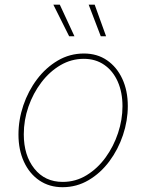

<svg xmlns="http://www.w3.org/2000/svg" viewBox="-20 -780 619 812"><path d="M244.6 11.7Q188.5 11.7 146.5 -16.8Q104.5 -45.4 81.3 -95.7Q58.1 -146 58.1 -210.9Q58.1 -273.4 78.6 -334.2Q99.1 -395 136.5 -444.6Q173.8 -494.1 224.4 -523.9Q274.9 -553.7 335 -553.7Q391.1 -553.7 432.6 -525.1Q474.1 -496.6 497.3 -446.5Q520.5 -396.5 520.5 -331.5Q520.5 -269.5 500 -208.5Q479.5 -147.5 442.4 -97.7Q405.3 -47.9 354.7 -18.1Q304.2 11.7 244.6 11.7ZM245.1 -10.7Q300.3 -10.7 346.4 -39.1Q392.6 -67.4 426.5 -114Q460.4 -160.6 479.2 -217.3Q498 -273.9 498 -330.6Q498 -389.6 478 -434.8Q458 -480 421.1 -505.6Q384.3 -531.2 334.5 -531.2Q281.7 -531.2 235.8 -504.4Q189.9 -477.5 155 -431.6Q120.1 -385.7 100.3 -328.9Q80.6 -272 80.6 -211.9Q80.6 -123 125.2 -66.9Q169.9 -10.7 245.1 -10.7ZM406.2 -626.5 355 -760.3H380.4L428.7 -626.5ZM272.5 -626.5 205.6 -760.3H232.9L294.9 -626.5Z"/></svg>

Font: Inter Thin
Style: Italic
Weight: 250
Italic angle: -9.3988°
Designer: Rasmus Andersson
Foundry: rsms
Version: Version 4.001;git-66647c0bb